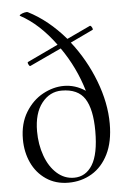

<svg xmlns="http://www.w3.org/2000/svg" viewBox="-53 -765 537 817"><g transform="rotate(-5 215.5 -356.5)"><path d="M403 -222Q403 -145 377 -92.5Q351 -40 306.5 -13.5Q262 13 207 13Q152 13 111.5 -14.5Q71 -42 50 -87.5Q29 -133 29 -188Q29 -255 58.5 -303Q88 -351 132.5 -375Q177 -399 222 -399Q271 -399 314 -370Q284 -472 223 -559L88 -496H87Q83 -496 79.5 -504.5Q76 -513 80 -514L211 -576Q143 -669 63 -712Q59 -714 65.5 -718Q72 -722 82 -724.5Q92 -727 97 -725Q182 -682 255 -597L355 -644H356Q360 -644 364 -636Q368 -628 365 -626L268 -580Q330 -501 366.5 -406Q403 -311 403 -222ZM339 -196Q339 -289 310 -334.5Q281 -380 211 -380Q160 -380 126 -336.5Q92 -293 92 -216Q92 -160 109.5 -111.5Q127 -63 159 -34.5Q191 -6 232 -6Q282 -6 310.5 -52Q339 -98 339 -196Z"/></g></svg>

Font: Cormorant Upright
Style: Regular
Weight: 400
Designer: Christian Thalmann (Catharsis Fonts)
Foundry: Catharsis Fonts
Version: Version 3.302